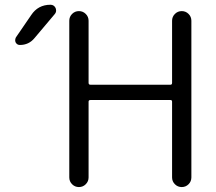

<svg xmlns="http://www.w3.org/2000/svg" viewBox="-20 -799 898 797"><path d="M347.7 -712.9V-455.1Q347.7 -447.3 355.5 -447.3H687.5Q694.3 -447.3 694.3 -455.1V-712.9Q694.3 -729.5 706.1 -741.2Q717.8 -752.9 734.4 -752.9Q751 -752.9 762.7 -741.2Q774.4 -729.5 774.4 -712.9V-62.5Q774.4 -45.9 762.7 -34.2Q751 -22.5 734.4 -22.5Q717.8 -22.5 706.1 -34.2Q694.3 -45.9 694.3 -62.5V-377Q694.3 -383.8 687.5 -383.8H355.5Q347.7 -383.8 347.7 -377V-62.5Q347.7 -45.9 335.9 -34.2Q324.2 -22.5 307.6 -22.5Q291 -22.5 279.3 -34.2Q267.6 -45.9 267.6 -62.5V-712.9Q267.6 -729.5 279.3 -741.2Q291 -752.9 307.6 -752.9Q324.2 -752.9 335.9 -741.2Q347.7 -729.5 347.7 -712.9ZM189.5 -779.3Q204.1 -779.3 210.9 -765.6Q212.9 -759.8 212.9 -754.9Q212.9 -747.1 207 -740.2L123 -640.6Q99.6 -612.3 62.5 -612.3Q50.8 -612.3 44.9 -623Q43 -627.9 43 -631.8Q43 -637.7 45.9 -643.6L109.4 -736.3Q137.7 -779.3 189.5 -779.3Z"/></svg>

Font: Gen Jyuu Gothic Normal
Style: Regular
Weight: 300
Designer: [Source Han Sans]
Ryoko NISHIZUKA  (kana & ideographs); Paul D. Hunt (Latin, Greek & Cyrillic); Wenlong ZHANG  (bopomofo
Version: Version 1.002.20150607